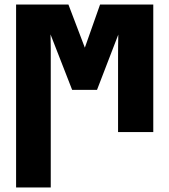

<svg xmlns="http://www.w3.org/2000/svg" viewBox="-20 -573 735 833"><path d="M49.8 240.2V-553.2H276.9L348.1 -366.2L414.1 -553.2H645V0H492.2V-319.8Q492.2 -347.2 492.4 -371.6Q492.7 -396 493.2 -422.9L400.9 -183.1H293L199.2 -423.8Q200.2 -391.6 200.2 -363.5Q200.2 -335.4 200.2 -305.2V240.2Z"/></svg>

Font: Open Sans Condensed ExtraBold
Style: Regular
Weight: 800
Width: 3
Designer: Monotype Design Team
Foundry: Monotype Imaging Inc.
Version: Version 3.000; ttfautohint (v1.8.4)